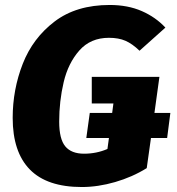

<svg xmlns="http://www.w3.org/2000/svg" viewBox="-20 -733 713 772"><path d="M652 -178H587L570 -57Q512 -21 443 -1Q374 19 309 19Q169 19 100 -51.5Q31 -122 31 -259Q31 -373 71.5 -476.5Q112 -580 199.5 -646.5Q287 -713 421 -713Q494 -713 550 -688.5Q606 -664 645 -622L541 -529Q512 -557 484.5 -569Q457 -581 418 -581Q344 -581 299 -530Q254 -479 236 -402.5Q218 -326 218 -244Q218 -174 242.5 -144.5Q267 -115 318 -115Q368 -115 412 -134L418 -178H327L341 -279H431L436 -317H349V-424H621L601 -279H665Z"/></svg>

Font: Trujillo ExtraBold
Style: Italic
Weight: 800
Italic angle: -8°
Designer: Fira Sans original fonts by bBox Type GmbH, Carrois Corporate GbR, & Edenspiekermann AG / Changes by Cristiano Sobral
Foundry: Fira Sans original fonts by bBox Type GmbH, Carrois Corporate GbR, & Edenspiekermann AG / Changes by Cristiano Sobral
Version: Version 4.301;July 28, 2020;FontCreator 13.0.0.2655 64-bit